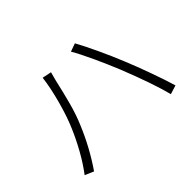

<svg xmlns="http://www.w3.org/2000/svg" viewBox="-119 -971 1239 1239"><g transform="rotate(-45 500.0 -352.0)"><path d="M340 -678 403 -665Q398 -645 395 -635Q392 -625 387 -605Q368 -520 346 -437.5Q324 -355 294 -286Q266 -218 228 -148Q190 -78 147 -16L87 -42Q132 -101 172 -173Q212 -245 240 -311Q273 -386 301.5 -491Q330 -596 340 -678ZM588 -668 644 -688Q675 -632 716 -544Q757 -456 789 -377Q820 -302 855.5 -203.5Q891 -105 911 -37L850 -18Q818 -144 733 -358Q700 -439 659.5 -527Q619 -615 588 -668Z"/></g></svg>

Font: 寒蝉端黑体 Light
Style: Regular
Weight: 300
Designer: ChillDuanSans {Warren2060}; 
Source Han Sans {Ryoko NISHIZUKA 西塚涼子 (kana, bopomofo & ideographs); Paul D. Hunt (Latin, G
Foundry: ChillType&Adobe
Version: Version 1.300;Glyphs 3.3 (3306)